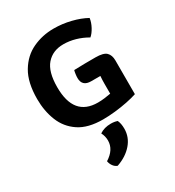

<svg xmlns="http://www.w3.org/2000/svg" viewBox="-198 -677 971 1067"><g transform="rotate(-30 287.0 -143.0)"><path d="M296.5 -304.5Q331.5 -306 365.2 -306.2Q399 -306.5 434 -306.5Q485 -306.5 503.2 -288.5Q521.5 -270.5 521.5 -236.5V-20Q494.5 -11 456.5 -3.2Q418.5 4.5 377 9Q335.5 13.5 299 13.5Q203 13.5 145.8 -24.8Q88.5 -63 63 -127Q37.5 -191 37.5 -267.5Q37.5 -374 76 -438.5Q114.5 -503 177 -532.2Q239.5 -561.5 311.5 -561.5Q367.5 -561.5 421.2 -548.2Q475 -535 515.5 -512.5Q512 -486 497.2 -458.5Q482.5 -431 465 -416.5Q430 -437 391.8 -448Q353.5 -459 315 -459Q247 -459 207 -413.5Q167 -368 167 -268.5Q167 -82 321 -82Q343.5 -82 364.5 -84.8Q385.5 -87.5 404 -91V-153.5Q404 -179 406 -203.5Q390.5 -203.5 375.5 -203.5Q360.5 -203.5 347 -203.5Q290 -203.5 290 -257Q290 -267.5 292 -282Q294 -296.5 296.5 -304.5ZM364.5 61.5Q375 83.5 375 116.5Q375 171 338.5 213.2Q302 255.5 240 277Q225 272 214.5 257.8Q204 243.5 201 225.5Q263.5 186.5 263.5 128Q263.5 100.5 250.5 75.5Q280.5 55 323.5 55Q345.5 55 364.5 61.5Z"/></g></svg>

Font: Signika Negative SC SemiBold
Style: Regular
Weight: 600
Designer: Anna Giedryś
Foundry: Anna Giedryś
Version: Version 2.000; ttfautohint (v1.8.3) -l 8 -r 50 -G 200 -x 9 -